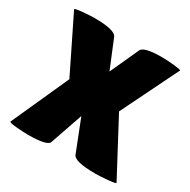

<svg xmlns="http://www.w3.org/2000/svg" viewBox="-158 -855 999 1007"><g transform="rotate(30 341.5 -351.5)"><path d="M421 -673Q433 -703 546 -703Q575 -703 617.5 -698.5Q660 -694 660 -690L490 -344L666 -13Q669 -8 623 -3.5Q577 1 545 1Q418 1 406 -33L331 -224L263 -27Q253 1 135 1Q106 1 63 -3Q20 -7 24 -14L180 -360L18 -690Q15 -695 59.5 -699.5Q104 -704 135 -704Q261 -704 273 -668L342 -500Z"/></g></svg>

Font: Lilita One
Style: Regular
Weight: 400
Designer: Juan Montoreano
Foundry: Juan Montoreano
Version: Version 1.002